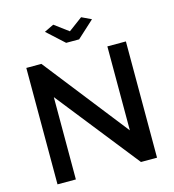

<svg xmlns="http://www.w3.org/2000/svg" viewBox="-130 -1023 1027 1131"><g transform="rotate(-15 383.5 -457.5)"><path d="M192 -502V0H80V-710H172L574 -197V-709H687V0H589ZM299 -915 384 -852 469 -915 528 -887 424 -792H345L241 -887Z"/></g></svg>

Font: Raleway Thin SemiBold
Style: Regular
Weight: 600
Version: Version 4.026